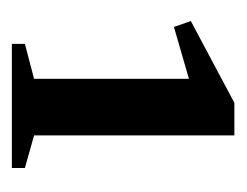

<svg xmlns="http://www.w3.org/2000/svg" viewBox="-66 -652 416 324"><g transform="rotate(90 142.0 -490.0)"><path d="M113 -339.5V-646.5L136 -607.5L25.5 -575.5L15.5 -604L153.5 -677.5H208.5V-339.5L263.5 -324V-302H54V-324Z"/></g></svg>

Font: Newsreader 16pt SemiBold
Style: Regular
Weight: 600
Designer: Hugues Gentile
Foundry: Production Type
Version: Version 1.003